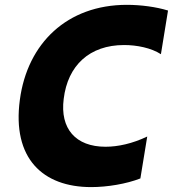

<svg xmlns="http://www.w3.org/2000/svg" viewBox="-20 -757 709 787"><path d="M353.7 9.9C419.7 9.9 498.2 -3.2 555.4 -25.6L583.5 -197.4C522.7 -168.3 463.1 -155.5 412.6 -155.5C289.8 -155.5 225.5 -229.8 241.1 -351.6C257.5 -488.6 346.9 -572.4 488.6 -572.4C540.8 -572.4 599.8 -560.7 639.6 -534.8L668.7 -713.8C620.7 -728.7 557.2 -737.2 500 -737.2C256 -737.2 92.3 -580.3 61.4 -348C29.1 -108 155.2 9.9 353.7 9.9Z"/></svg>

Font: TID UI Extra Bold
Style: Italic
Weight: 800
Italic angle: -9.39999°
Designer: The TID Project Authors
Foundry: Bakken & Bæck
Version: Version 1.001;hotconv 1.0.109;makeotfexe 2.5.65596